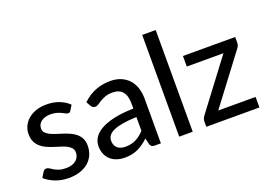

<svg xmlns="http://www.w3.org/2000/svg" viewBox="-104 -1019 1835 1309"><g transform="rotate(-20 813.5 -365.0)"><path d="M368 -420.5Q364 -414 359.5 -411.2Q355 -408.5 348 -408.5Q340 -408.5 330.2 -414Q320.5 -419.5 306.8 -426Q293 -432.5 274.5 -438Q256 -443.5 230.5 -443.5Q209.5 -443.5 192.2 -438.2Q175 -433 163 -423.8Q151 -414.5 144.5 -401.8Q138 -389 138 -374.5Q138 -355.5 149.2 -343Q160.5 -330.5 178.8 -321.5Q197 -312.5 220.2 -305.2Q243.5 -298 267.8 -290Q292 -282 315.2 -271.8Q338.5 -261.5 356.8 -246.2Q375 -231 386.2 -209.5Q397.5 -188 397.5 -157Q397.5 -121.5 384.8 -91.2Q372 -61 347.2 -39Q322.5 -17 286 -4.5Q249.5 8 202.5 8Q150 8 105.5 -9.5Q61 -27 31 -54L54 -91.5Q58 -98.5 64 -102.2Q70 -106 80 -106Q89.5 -106 99.5 -99Q109.5 -92 123.5 -83.8Q137.5 -75.5 157.5 -68.8Q177.5 -62 207.5 -62Q232.5 -62 251 -68.2Q269.5 -74.5 281.8 -85.2Q294 -96 300 -110Q306 -124 306 -139.5Q306 -159.5 294.8 -172.8Q283.5 -186 265.2 -195.5Q247 -205 223.5 -212Q200 -219 175.5 -227Q151 -235 127.5 -245.5Q104 -256 85.8 -272Q67.5 -288 56.2 -311Q45 -334 45 -367Q45 -396.5 57.2 -423.5Q69.5 -450.5 92.8 -471Q116 -491.5 150.2 -503.8Q184.5 -516 228.5 -516Q279 -516 319.8 -500Q360.5 -484 389.5 -456Z M776 -225.5Q716.5 -223.5 675 -216.2Q633.5 -209 607.5 -197Q581.5 -185 570 -168.8Q558.5 -152.5 558.5 -132.5Q558.5 -113.5 564.8 -99.8Q571 -86 581.8 -77.2Q592.5 -68.5 607 -64.5Q621.5 -60.5 638.5 -60.5Q661 -60.5 679.8 -65Q698.5 -69.5 715 -77.8Q731.5 -86 746.5 -98Q761.5 -110 776 -125.5ZM490 -437Q532.5 -477.5 582.2 -497.5Q632 -517.5 691.5 -517.5Q735 -517.5 768.5 -503.2Q802 -489 825 -463.5Q848 -438 859.8 -402.5Q871.5 -367 871.5 -324V0H828Q813.5 0 806 -4.8Q798.5 -9.5 794 -22.5L783.5 -67Q764 -49 745 -35.2Q726 -21.5 705.2 -11.8Q684.5 -2 661 3Q637.5 8 609 8Q579 8 552.8 -0.2Q526.5 -8.5 507 -25.5Q487.5 -42.5 476.2 -68Q465 -93.5 465 -127.5Q465 -157.5 481.2 -185.2Q497.5 -213 534.2 -235Q571 -257 630.2 -271Q689.5 -285 776 -287V-324Q776 -381.5 751.5 -410Q727 -438.5 679.5 -438.5Q647.5 -438.5 625.8 -430.5Q604 -422.5 588.2 -412.8Q572.5 -403 560.8 -395Q549 -387 536.5 -387Q526.5 -387 519.2 -392.5Q512 -398 507.5 -405.5Z M1102.5 -738V0H1004.5V-738Z M1595.5 -467Q1595.5 -456.5 1591.8 -446.5Q1588 -436.5 1582 -429.5L1315.5 -76.5H1586.5V0H1201V-41Q1201 -48 1204.5 -57.8Q1208 -67.5 1214.5 -76L1482.5 -431.5H1216.5V-508H1595.5Z"/></g></svg>

Font: Lato 2
Style: Regular
Weight: 500
Designer: Lukasz Dziedzic with Adam Twardoch and Botio Nikoltchev
Foundry: tyPoland Lukasz Dziedzic
Version: Version 2.015; 2015-08-06; http://www.latofonts.com/